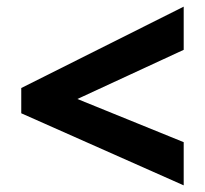

<svg xmlns="http://www.w3.org/2000/svg" viewBox="-20 -651 618 578"><path d="M533 -93 44 -310V-386L533 -631V-501L213 -353L533 -223Z"/></svg>

Font: Noto Sans Hebrew ExtraBold
Style: Regular
Weight: 800
Designer: Monotype Design Team
Foundry: Monotype Imaging Inc.
Version: Version 2.003